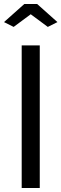

<svg xmlns="http://www.w3.org/2000/svg" viewBox="-23 -936 306 956"><path d="M85 0V-710H175V0ZM-3 -826 98 -916H162L263 -826L215 -802L130 -865L45 -802Z"/></svg>

Font: Raleway Medium Alt1
Style: Regular
Weight: 500
Designer: Matt McInerney, Pablo Impallari, Rodrigo Fuenzalida
Foundry: Matt McInerney, Pablo Impallari, Rodrigo Fuenzalida
Version: Version 3.000g; ttfautohint (v1.5) -l 8 -r 28 -G 28 -x 14 -D